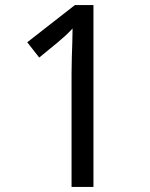

<svg xmlns="http://www.w3.org/2000/svg" viewBox="-20 -734 591 754"><path d="M261 0V-446Q261 -474 262 -506.5Q263 -539 264 -569.5Q265 -600 265 -622Q249 -605 237.5 -594.5Q226 -584 206 -567L134 -508L87 -568L274 -714H347V0Z"/></svg>

Font: ubangla85
Style: Book
Weight: 400
Designer: Jelle Bosma - Monotype Design Team
Foundry: Monotype Imaging Inc.
Version: Version 2.003